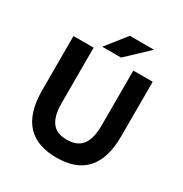

<svg xmlns="http://www.w3.org/2000/svg" viewBox="-189 -965 1073 1123"><g transform="rotate(30 347.5 -404.0)"><path d="M615 -288V-654H484V-282C484 -148 428 -109 348 -109C269 -109 216 -148 216 -282V-654H80V-288C80 -75 181 12 348 12C516 12 615 -75 615 -288ZM257 -684H384L528 -820H365Z"/></g></svg>

Font: Falling Sky
Style: SeBd
Weight: 600
Designer: Paul D. Hunt
Foundry: Adobe Systems Incorporated
Version: Version 1.02